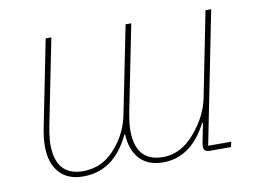

<svg xmlns="http://www.w3.org/2000/svg" viewBox="-62 -596 940 698"><g transform="rotate(-10 408.0 -247.0)"><path d="M193 12Q136 12 105 -23Q74 -58 74 -120Q74 -150 81 -185L145 -506H166L102 -186Q95 -147 95 -123Q95 -7 196 -7Q269 -7 319 -67Q363 -118 376 -187L440 -506H461L397 -186Q390 -147 390 -123Q390 -7 491 -7Q558 -7 610 -69Q660 -128 673 -194L735 -506H756L659 -19H744L740 0H662Q639 0 639 -19Q639 -23 641 -35L655 -105H652Q592 12 488 12Q432 12 401.5 -21.5Q371 -55 369 -112H366Q308 12 193 12Z"/></g></svg>

Font: IBM Plex Sans Thin
Style: Italic
Weight: 100
Italic angle: -11.31°
Designer: Mike Abbink, Paul van der Laan, Pieter van Rosmalen
Foundry: Bold Monday
Version: Version 3.0